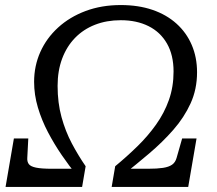

<svg xmlns="http://www.w3.org/2000/svg" viewBox="-20 -740 860 760"><path d="M458 -660Q521 -660 568 -636.5Q615 -613 641 -567.5Q667 -522 667 -457Q667 -396 648.5 -344Q630 -292 597.5 -246.5Q565 -201 523.5 -160.5Q482 -120 436 -82L422 0H725L758 -192H701L679 -115Q674 -97 661 -88Q648 -79 625 -75.5Q602 -72 566 -72H467L465 -46Q518 -88 570.5 -132.5Q623 -177 666 -226Q709 -275 734.5 -331Q760 -387 760 -454Q760 -513 739 -562Q718 -611 678.5 -646.5Q639 -682 583.5 -701Q528 -720 458 -720Q382 -720 319 -696.5Q256 -673 210 -631Q164 -589 139.5 -534Q115 -479 115 -416Q115 -365 130 -314.5Q145 -264 170 -216.5Q195 -169 224.5 -126Q254 -83 284 -46V-72H185Q144 -72 122.5 -76.5Q101 -81 94 -90.5Q87 -100 88 -115L92 -192H35L2 0H305L319 -82Q290 -124 264.5 -172Q239 -220 223.5 -276.5Q208 -333 208 -400Q208 -460 226 -508Q244 -556 277 -590Q310 -624 356 -642Q402 -660 458 -660Z"/></svg>

Font: Roboto Serif 20pt
Style: Italic
Weight: 400
Italic angle: -10°
Designer: Greg Gazdowicz
Foundry: Commercial Type
Version: Version 1.008